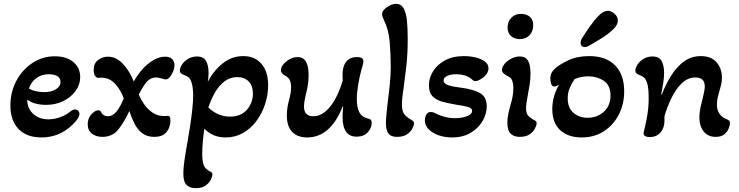

<svg xmlns="http://www.w3.org/2000/svg" viewBox="-20 -700 3833 996"><path d="M195 13Q119 13 76.5 -30.5Q34 -74 34 -152Q34 -223 65 -281Q96 -339 148.5 -373.5Q201 -408 264 -408Q324 -408 360 -378.5Q396 -349 396 -300Q396 -261 372 -228Q348 -195 308 -175.5Q268 -156 219 -156Q159 -156 121 -183Q122 -137 152.5 -109Q183 -81 231 -81Q260 -81 290.5 -91.5Q321 -102 343 -120Q357 -132 369 -132Q379 -132 385.5 -125.5Q392 -119 392 -109Q392 -87 354 -51Q287 13 195 13ZM210 -222Q246 -222 270 -237Q294 -252 294 -275Q294 -294 278 -304.5Q262 -315 234 -315Q197 -315 169.5 -295.5Q142 -276 130 -241Q144 -232 166 -227Q188 -222 210 -222Z M511 10Q478 10 456.5 -7Q435 -24 435 -55Q435 -87 454.5 -107.5Q474 -128 490 -128Q501 -128 506 -116Q512 -105 521 -101Q530 -97 539 -97Q565 -97 585 -122Q605 -147 622 -190Q606 -234 577 -265.5Q548 -297 506 -297Q500 -297 496 -296.5Q492 -296 489 -296Q482 -296 474 -305.5Q466 -315 466 -337Q466 -372 489 -389Q512 -406 540 -406Q582 -406 617 -369.5Q652 -333 674 -277Q693 -312 719.5 -341.5Q746 -371 776.5 -388.5Q807 -406 836 -406Q863 -406 874 -392.5Q885 -379 885 -362Q885 -346 878 -329Q871 -312 861 -300Q851 -288 840 -288Q834 -288 826 -291Q819 -293 809 -295.5Q799 -298 788 -298Q763 -298 744.5 -279Q726 -260 700 -210Q711 -183 729 -157.5Q747 -132 772.5 -115Q798 -98 831 -98Q837 -98 842 -98.5Q847 -99 851 -99Q857 -99 860.5 -94.5Q864 -90 864 -75Q864 -57 857 -37.5Q850 -18 832 -4Q814 10 780 10Q743 10 718 -9Q693 -28 677.5 -59Q662 -90 651 -124Q624 -66 593.5 -28Q563 10 511 10Z M995 276Q965 276 948 259.5Q931 243 931 200Q931 171 937.5 127Q944 83 953 34Q960 -5 966.5 -48Q973 -91 977.5 -132.5Q982 -174 982 -207Q982 -245 973.5 -273Q965 -301 939 -309Q929 -313 921 -318Q913 -323 913 -334Q913 -348 924 -365Q935 -382 955.5 -394.5Q976 -407 1002 -407Q1036 -407 1049 -383.5Q1062 -360 1062 -322Q1062 -311 1061 -299.5Q1060 -288 1058 -276Q1087 -332 1134.5 -370.5Q1182 -409 1242 -409Q1302 -409 1336.5 -368.5Q1371 -328 1371 -259Q1371 -208 1355 -159.5Q1339 -111 1310 -72Q1281 -33 1240.5 -10Q1200 13 1150 13Q1114 13 1087 0.5Q1060 -12 1040 -32Q1036 -6 1032.5 31Q1029 68 1029 100Q1029 137 1037.5 158Q1046 179 1071 190Q1082 195 1082 206Q1082 214 1074 231Q1066 248 1047.5 262Q1029 276 995 276ZM1173 -95Q1230 -95 1261 -131Q1292 -167 1292 -214Q1292 -255 1270 -277.5Q1248 -300 1211 -300Q1173 -300 1144 -277.5Q1115 -255 1094.5 -219Q1074 -183 1061 -142Q1111 -95 1173 -95Z M1573 13Q1523 13 1495.5 -16Q1468 -45 1468 -100Q1468 -139 1479 -180Q1484 -197 1487 -214Q1490 -231 1490 -248Q1490 -292 1463 -305Q1437 -319 1437 -335Q1437 -351 1450.5 -367Q1464 -383 1484 -393.5Q1504 -404 1524 -404Q1581 -404 1581 -311Q1581 -281 1576.5 -255.5Q1572 -230 1566 -207Q1562 -191 1559.5 -175Q1557 -159 1557 -147Q1557 -97 1606 -97Q1652 -97 1692 -146Q1732 -195 1758 -283L1757 -302Q1755 -352 1774.5 -378Q1794 -404 1832 -404Q1865 -404 1865 -383Q1865 -376 1862.5 -365Q1860 -354 1855 -339Q1845 -302 1838 -260.5Q1831 -219 1831 -184Q1831 -145 1843 -119.5Q1855 -94 1888 -85Q1897 -84 1902.5 -79.5Q1908 -75 1908 -61Q1908 -37 1888 -14Q1868 9 1830 9Q1757 9 1757 -94Q1757 -112 1760 -148L1758 -149Q1695 13 1573 13Z M2039 10Q2010 10 1996 -6Q1982 -22 1982 -62Q1982 -81 1985 -111Q1988 -141 1992 -176Q1998 -219 2002.5 -266Q2007 -313 2007 -356Q2007 -417 2001.5 -482.5Q1996 -548 1971 -597Q1962 -617 1962 -626Q1962 -639 1973.5 -651Q1985 -663 2002 -671.5Q2019 -680 2035 -680Q2061 -680 2074 -656.5Q2087 -633 2091 -592.5Q2095 -552 2095 -500Q2095 -421 2088.5 -363Q2082 -305 2076 -261Q2072 -232 2068.5 -206Q2065 -180 2065 -159Q2065 -124 2076.5 -108.5Q2088 -93 2114 -78Q2121 -74 2124.5 -70.5Q2128 -67 2128 -60Q2128 -52 2120 -35Q2112 -18 2092.5 -4Q2073 10 2039 10Z M2325 13Q2288 13 2256 2Q2224 -9 2204 -29Q2184 -49 2184 -77Q2184 -92 2191.5 -105.5Q2199 -119 2216 -119Q2225 -119 2235 -114Q2253 -104 2281 -95.5Q2309 -87 2340 -87Q2375 -87 2402 -97Q2429 -107 2429 -125Q2429 -139 2408.5 -145Q2388 -151 2340 -158Q2307 -164 2276 -172Q2245 -180 2225 -199.5Q2205 -219 2205 -257Q2205 -294 2225.5 -328.5Q2246 -363 2287 -386Q2328 -409 2387 -409Q2418 -409 2447 -402Q2476 -395 2495 -381Q2514 -367 2514 -346Q2514 -328 2501.5 -313Q2489 -298 2472.5 -288.5Q2456 -279 2445 -279Q2437 -279 2426 -290Q2409 -304 2388.5 -309.5Q2368 -315 2348 -315Q2318 -315 2299.5 -306Q2281 -297 2281 -283Q2281 -270 2296.5 -262Q2312 -254 2335 -250.5Q2358 -247 2379 -244Q2437 -236 2471 -216.5Q2505 -197 2505 -148Q2505 -110 2483.5 -72.5Q2462 -35 2421.5 -11Q2381 13 2325 13Z M2675 -497Q2647 -498 2630 -514Q2613 -530 2613 -559Q2614 -590 2634 -609.5Q2654 -629 2685 -628Q2714 -627 2730.5 -611Q2747 -595 2746 -566Q2745 -536 2726 -516.5Q2707 -497 2675 -497ZM2676 10Q2646 10 2629 -6.5Q2612 -23 2612 -63Q2612 -86 2616.5 -108Q2621 -130 2627 -151Q2634 -173 2638.5 -196Q2643 -219 2643 -245Q2643 -263 2638 -279.5Q2633 -296 2616 -304Q2603 -311 2593.5 -318.5Q2584 -326 2584 -338Q2584 -352 2597 -368Q2610 -384 2631.5 -395.5Q2653 -407 2676 -407Q2701 -407 2712.5 -394Q2724 -381 2728 -361Q2732 -341 2732 -320Q2732 -288 2727 -257.5Q2722 -227 2717 -201Q2713 -182 2711 -166Q2709 -150 2709 -136Q2709 -111 2721 -98.5Q2733 -86 2755 -75Q2764 -70 2764 -60Q2764 -52 2756 -35Q2748 -18 2728.5 -4Q2709 10 2676 10Z M2997 13Q2928 13 2886.5 -24.5Q2845 -62 2845 -135Q2845 -169 2854.5 -201Q2864 -233 2880 -261Q2864 -251 2856 -251Q2844 -251 2839.5 -264.5Q2835 -278 2835 -291Q2835 -314 2844.5 -327.5Q2854 -341 2863 -348Q2884 -366 2929 -387.5Q2974 -409 3037 -409Q3123 -409 3170.5 -361Q3218 -313 3218 -227Q3218 -160 3190 -105.5Q3162 -51 3112.5 -19Q3063 13 2997 13ZM3028 -89Q3078 -89 3112.5 -120.5Q3147 -152 3147 -204Q3147 -258 3112 -281Q3077 -304 3031 -304Q3010 -304 2993 -300Q2976 -296 2961 -290Q2947 -270 2936 -245Q2925 -220 2925 -190Q2925 -140 2955 -114.5Q2985 -89 3028 -89ZM3015 -456Q2992 -456 2992 -478Q2992 -490 2998 -500Q3019 -533 3041.5 -565Q3064 -597 3088 -621Q3111 -644 3134 -644Q3150 -644 3167.5 -629Q3185 -614 3185 -593Q3185 -584 3180 -572.5Q3175 -561 3164 -551Q3139 -526 3104.5 -504Q3070 -482 3034 -462Q3024 -456 3015 -456Z M3351 11Q3315 11 3319 -13Q3330 -56 3337.5 -100.5Q3345 -145 3345 -186Q3345 -239 3338.5 -263.5Q3332 -288 3321 -297.5Q3310 -307 3294 -312Q3287 -315 3281.5 -320Q3276 -325 3276 -334Q3276 -348 3287 -365Q3298 -382 3318.5 -394.5Q3339 -407 3365 -407Q3399 -407 3412 -383.5Q3425 -360 3425 -322Q3425 -297 3420 -266Q3415 -235 3410 -210L3413 -209Q3433 -262 3461.5 -307.5Q3490 -353 3528 -381Q3566 -409 3616 -409Q3669 -409 3697 -377Q3725 -345 3725 -297Q3725 -277 3720.5 -259Q3716 -241 3711 -224Q3706 -208 3702.5 -191Q3699 -174 3699 -157Q3699 -100 3753 -80Q3767 -74 3767 -62Q3767 -53 3761 -36Q3755 -19 3739 -4.5Q3723 10 3692 10Q3652 10 3630 -18.5Q3608 -47 3608 -91Q3608 -116 3613.5 -141.5Q3619 -167 3625 -189Q3629 -206 3632.5 -222.5Q3636 -239 3636 -252Q3636 -298 3588 -298Q3547 -298 3516 -267.5Q3485 -237 3463 -191Q3441 -145 3427 -98V-74Q3427 -37 3406.5 -13Q3386 11 3351 11Z"/></svg>

Font: Akaya Kanadaka
Style: Regular
Weight: 400
Designer: Vaishnavi Murthy Yerkadithaya, Juan Luis Blanco Aristondo
Version: Version 1.002; ttfautohint (v1.8.3)